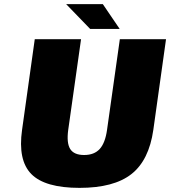

<svg xmlns="http://www.w3.org/2000/svg" viewBox="-20 -890 824 930"><path d="M86.9 -261.2 148.4 -700.2H372.6L310.5 -261.2Q301.8 -197.3 320.1 -168.2Q338.4 -139.2 387.7 -139.2Q436.5 -139.2 463.1 -168.5Q489.7 -197.8 498.5 -261.2L560.5 -700.2H784.2L722.7 -261.2Q701.7 -113.8 616.7 -46.9Q531.7 20 365.2 20Q197.8 20 131.8 -46.9Q65.9 -113.8 86.9 -261.2ZM559.6 -750H416.5L300.3 -870.1H478Z"/></svg>

Font: Fivo Sans Black
Style: Regular
Weight: 900
Designer: Alexander Slobzheninov
Foundry: Alexander Slobzheninov
Version: 1.0